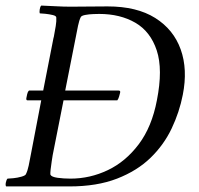

<svg xmlns="http://www.w3.org/2000/svg" viewBox="-26 -666 713 689"><path d="M78 -341H129L166 -530Q166 -531 167 -533Q171 -554 174 -572.5Q177 -591 176 -603Q176 -609 163.5 -612Q151 -615 137 -616.5Q123 -618 117 -618Q115 -622 116.5 -632Q118 -642 122 -646Q150 -645 176 -643.5Q202 -642 228 -642Q254 -642 292 -642.5Q330 -643 360 -643Q465 -643 531 -601.5Q597 -560 622.5 -488.5Q648 -417 630 -326Q618 -264 590 -205Q562 -146 514 -99.5Q466 -53 394 -25Q322 3 223 3H-4Q-7 -1 -5 -11Q-3 -21 1 -25Q7 -25 22 -26.5Q37 -28 51 -32Q65 -36 67 -41Q73 -53 77 -72Q81 -91 85 -113L122 -306H72Q69 -306 68.5 -309.5Q68 -313 69 -316Q70 -320 71.5 -328Q73 -336 78 -341ZM246 -533 208 -341H400Q407 -341 405 -333Q404 -329 401.5 -320Q399 -311 395 -306H202L163 -109Q162 -102 159.5 -86.5Q157 -71 155.5 -56.5Q154 -42 155 -39Q159 -31 180.5 -28Q202 -25 227 -25Q297 -25 361 -55.5Q425 -86 472 -148.5Q519 -211 537 -306Q559 -417 536.5 -485Q514 -553 459.5 -584.5Q405 -616 330 -616Q325 -616 309.5 -615.5Q294 -615 280.5 -612.5Q267 -610 264 -605Q258 -593 254 -573.5Q250 -554 246 -533Z"/></svg>

Font: Amiri
Style: Italic
Weight: 400
Italic angle: 10°
Designer: Khaled Hosny
Version: Version 0.113